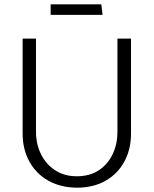

<svg xmlns="http://www.w3.org/2000/svg" viewBox="-20 -859 713 891"><path d="M147 -680H85V-239Q85 -167 116 -110Q147 -53 203.5 -21Q260 11 336 12Q414 12 470.5 -20.5Q527 -53 557.5 -110Q588 -167 588 -239V-680H525V-248Q525 -190 502.5 -143Q480 -96 438 -68.5Q396 -41 336 -41Q279 -41 236.5 -68.5Q194 -96 170.5 -143Q147 -190 147 -248ZM215 -790H456L450 -839H215Z"/></svg>

Font: Catamaran Light
Style: Regular
Weight: 300
Designer: Pria Ravichandran
Version: Version 2.000